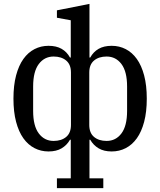

<svg xmlns="http://www.w3.org/2000/svg" viewBox="-20 -765 822 985"><path d="M272 150H343V-48H339Q323 -20 296 -4Q269 12 229 12Q190 12 157 -5Q124 -22 100 -55.5Q76 -89 62.5 -140Q49 -191 49 -259Q49 -327 62.5 -378Q76 -429 100 -462.5Q124 -496 157 -513Q190 -530 229 -530Q269 -530 296 -514.5Q323 -499 339 -470H343V-661L272 -674V-712L439 -745V-470H443Q459 -499 486 -514.5Q513 -530 553 -530Q592 -530 625 -513Q658 -496 682 -462.5Q706 -429 719.5 -378Q733 -327 733 -259Q733 -191 719.5 -140Q706 -89 682 -55.5Q658 -22 625 -5Q592 12 553 12Q513 12 486 -4Q459 -20 443 -48H439V150H510V200H272ZM255 -42Q295 -42 319.5 -62.5Q344 -83 344 -124V-393Q344 -434 319.5 -454.5Q295 -475 255 -475Q208 -475 179 -436.5Q150 -398 150 -321V-196Q150 -119 179 -80.5Q208 -42 255 -42ZM527 -42Q574 -42 603 -80.5Q632 -119 632 -196V-321Q632 -398 603 -436.5Q574 -475 527 -475Q487 -475 462.5 -454.5Q438 -434 438 -393V-124Q438 -83 462.5 -62.5Q487 -42 527 -42Z"/></svg>

Font: IBM Plex Serif Text
Style: Regular
Weight: 450
Designer: Mike Abbink, Paul van der Laan, Pieter van Rosmalen
Foundry: Bold Monday
Version: Version 3.001